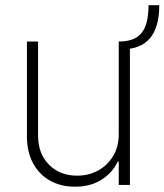

<svg xmlns="http://www.w3.org/2000/svg" viewBox="-20 -704 626 731"><path d="M442.4 -516.1 432.1 -545.9Q492.7 -545.9 519 -578.4Q545.4 -610.8 545.4 -684.1H586.4Q586.4 -600.1 550.8 -558.1Q515.1 -516.1 442.4 -516.1ZM432.1 -193.4V-545.9H474.6V0H432.1V-88.9H428.2Q408.7 -46.4 366 -19.5Q323.2 7.3 264.6 6.8Q211.4 6.8 170.2 -16.4Q128.9 -39.6 105.7 -82.8Q82.5 -126 82.5 -185.5V-545.9H125V-187Q125 -119.1 166.5 -77.1Q208 -35.2 273.9 -35.2Q316.9 -35.2 352.8 -54.4Q388.7 -73.7 410.4 -109.4Q432.1 -145 432.1 -193.4Z"/></svg>

Font: Inter Tight ExtraLight
Style: Regular
Weight: 250
Designer: Rasmus Andersson
Foundry: rsms
Version: Version 3.004